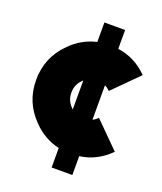

<svg xmlns="http://www.w3.org/2000/svg" viewBox="-131 -786 736 871"><g transform="rotate(20 237.0 -350.0)"><path d="M322 -609V-700H222V-606Q187 -598 155.5 -580.5Q124 -563 97 -535Q20 -459 20 -350Q20 -241 97 -165Q124 -137 155.5 -119.5Q187 -102 222 -94V0H322V-91Q405 -102 467 -165L347 -285Q341 -279 335 -274.5Q329 -270 322 -267V-433Q335 -427 347 -415L467 -535Q405 -598 322 -609ZM222 -420V-280Q221 -281 219.5 -282.5Q218 -284 217 -285Q190 -312 190 -350Q190 -369 196.5 -385.5Q203 -402 217 -415Q218 -416 219.5 -417.5Q221 -419 222 -420Z"/></g></svg>

Font: Unageo
Style: Black
Weight: 900
Designer: Richard Sepsi
Foundry: Richard Sepsi
Version: Version 2.000